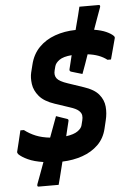

<svg xmlns="http://www.w3.org/2000/svg" viewBox="-64 -897 745 1093"><g transform="rotate(-5 308.5 -350.0)"><path d="M245 -241Q260 -236 279.5 -229Q299 -222 306 -220Q317 -217 313 -205Q308 -185 303 -164Q298 -143 293 -122Q337 -128 359 -143.5Q381 -159 385 -176L392 -204Q396 -219 394 -233Q392 -247 377.5 -260Q363 -273 328 -284L244 -312Q184 -332 156.5 -365Q129 -398 124 -435Q119 -472 126 -501L137 -545Q151 -603 188.5 -641.5Q226 -680 280.5 -699.5Q335 -719 399 -720Q403 -736 407 -751Q414 -776 420 -800.5Q426 -825 432 -850H542Q553 -850 549 -837Q538 -806 526.5 -775Q515 -744 504 -712Q546 -705 572.5 -693Q599 -681 612 -668Q619 -661 617 -654Q609 -624 600 -590.5Q591 -557 585 -535H565Q523 -568 455 -576Q446 -549 436 -521.5Q426 -494 416 -467Q400 -472 378.5 -478Q357 -484 352 -486Q342 -490 345 -501Q350 -520 354.5 -539.5Q359 -559 364 -579Q316 -575 293.5 -559Q271 -543 266 -524L260 -501Q253 -474 266.5 -455.5Q280 -437 329 -421L418 -391Q476 -372 502 -340.5Q528 -309 531.5 -270.5Q535 -232 525 -192L514 -146Q501 -91 464 -55Q427 -19 374 -0.5Q321 18 259 20Q255 35 249 60Q243 85 236.5 110Q230 135 226 150H112Q101 150 106 135Q117 105 128.5 74.5Q140 44 151 13Q98 5 63.5 -11Q29 -27 12 -44Q6 -51 7 -58Q13 -82 21 -115Q29 -148 36 -178H56Q86 -155 120.5 -141Q155 -127 201 -122Q212 -152 223 -181.5Q234 -211 245 -241Z"/></g></svg>

Font: Recursive Mn Lnr St XBd
Style: Italic
Weight: 800
Italic angle: -15°
Monospace: yes
Version: Version 1.079;hotconv 1.0.112;makeotfexe 2.5.65598; ttfautoh